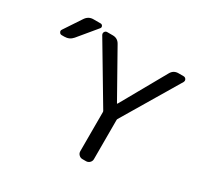

<svg xmlns="http://www.w3.org/2000/svg" viewBox="-158 -976 1196 1152"><g transform="rotate(30 439.5 -400.0)"><path d="M124 -751Q143.6 -780.3 177.7 -780.3H226.6Q237.3 -780.3 241.7 -771Q246.1 -761.7 239.3 -753.9L135.7 -628.9Q113.3 -602.5 78.1 -602.5H60.5Q48.8 -602.5 43.9 -612.3Q41 -617.2 41 -621.1Q41 -626 44.9 -631.8ZM551.8 -414.1Q552.7 -413.1 553.7 -413.1Q554.7 -413.1 555.7 -414.1L730.5 -724.6Q747.1 -754.9 781.2 -754.9H816.4Q828.1 -754.9 834 -745.1Q836.9 -740.2 836.9 -735.4Q836.9 -730.5 834 -724.6L601.6 -334Q599.6 -330.1 599.6 -326.2V-54.7Q599.6 -41 589.4 -30.8Q579.1 -20.5 564.5 -20.5H539.1Q525.4 -20.5 515.1 -30.8Q504.9 -41 504.9 -54.7V-326.2Q504.9 -330.1 502.9 -334L270.5 -724.6Q267.6 -730.5 267.6 -735.4Q267.6 -740.2 270.5 -745.1Q276.4 -754.9 287.1 -754.9H326.2Q360.4 -754.9 377 -724.6Z"/></g></svg>

Font: Gen Jyuu GothicL Regular
Style: Regular
Weight: 400
Designer: [Source Han Sans]
Ryoko NISHIZUKA  (kana & ideographs); Paul D. Hunt (Latin, Greek & Cyrillic); Wenlong ZHANG  (bopomofo
Version: Version 1.002.20150607